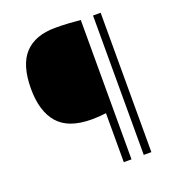

<svg xmlns="http://www.w3.org/2000/svg" viewBox="-135 -852 869 958"><g transform="rotate(-20 299.0 -373.5)"><path d="M358.5 0V-260Q321.5 -255 281.5 -255Q159.5 -255 104 -318.5Q48.5 -382 48.5 -501.5Q48.5 -628.5 104 -687.8Q159.5 -747 265.5 -747Q301.5 -747 335.5 -745Q369.5 -743 399.5 -740V0ZM464.5 0V-740H505V0Z"/></g></svg>

Font: Encode Sans XLt
Style: Regular
Weight: 200
Designer: Multiple Designers
Foundry: Impallari Type
Version: Version 3.002; ttfautohint (v1.8.3) -l 8 -r 50 -G 200 -x 14 